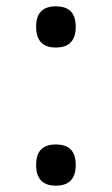

<svg xmlns="http://www.w3.org/2000/svg" viewBox="-20 -552 353 606"><path d="M156 34Q125 34 109.5 17.5Q94 1 94 -31Q94 -64 109.5 -80Q125 -96 156 -96Q188 -96 203.5 -80Q219 -64 219 -31Q219 1 203.5 17.5Q188 34 156 34ZM156 -402Q125 -402 109.5 -418.5Q94 -435 94 -467Q94 -500 109.5 -516Q125 -532 156 -532Q188 -532 203.5 -516Q219 -500 219 -467Q219 -435 203.5 -418.5Q188 -402 156 -402Z"/></svg>

Font: Playwrite GB S
Style: Regular
Weight: 400
Designer: Veronika Burian, José Scaglione
Foundry: TypeTogether
Version: Version 1.000